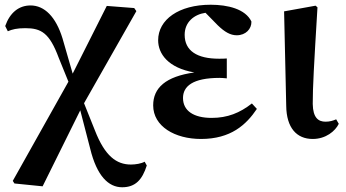

<svg xmlns="http://www.w3.org/2000/svg" viewBox="-20 -571 1462 811"><path d="M591 112C577 120 553 124 533 124C472 124 423 88 381 -20L335 -135L556 -524L547 -537L431 -546L287 -260L244 -409C216 -500 168 -548 109 -548C60 -548 22 -518 2 -461L13 -439C32 -447 51 -452 87 -452C154 -452 189 -432 228 -327L269 -226L34 193L41 204L160 216L319 -105L361 57C389 172 438 220 496 220C552 220 581 188 600 128Z M1044 -134C993 -94 941 -73 874 -73C798 -73 753 -103 753 -157C753 -206 793 -242 908 -242C917 -242 927 -241 938 -240V-324C928 -323 915 -323 905 -323C813 -323 760 -356 760 -424C760 -478 800 -510 848 -517L900 -464C929 -436 953 -422 980 -422C1018 -422 1043 -449 1042 -480C1017 -533 942 -551 870 -551C735 -551 648 -488 648 -401C648 -344 690 -284 801 -265C680 -248 627 -200 627 -126C627 -37 719 16 829 16C955 16 1020 -44 1065 -111Z M1301 16C1356 16 1396 -17 1411 -48L1400 -67C1386 -61 1373 -57 1355 -57C1325 -57 1302 -73 1301 -132C1301 -203 1306 -292 1321 -540L1313 -547L1180 -523L1189 -124C1190 -31 1233 16 1301 16Z"/></svg>

Font: Source Han Serif
Style: Bold
Weight: 700
Designer: Ryoko NISHIZUKA 西塚涼子 (kana & ideographs); Frank Grießhammer (Latin, Greek & Cyrillic); Wenlong ZHANG 张文龙 (bopomofo); San
Foundry: Adobe Systems Incorporated
Version: Version 1.001;PS 1.001;hotconv 16.6.54;makeotf.lib2.5.65590